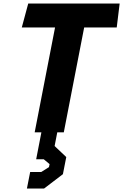

<svg xmlns="http://www.w3.org/2000/svg" viewBox="-20 -750 698 1088"><path d="M176.5 0H214.5L185 152.5H228L261 180L257.5 197L214 224.5H151L132.5 318.5H229.5L336.5 237L355.5 140L289.5 77.5L304.5 0H341.5L457 -594.5H641.5L658 -730H140L103.5 -594.5H292Z"/></svg>

Font: Monaspace Krypton ExtraBold
Style: Italic
Weight: 800
Italic angle: -11°
Designer: Riley Cran & the Lettermatic Team
Foundry: Lettermatic
Version: Version 1.101 (Monaspace Krypton)